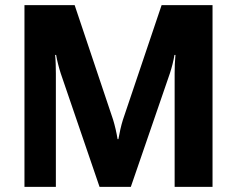

<svg xmlns="http://www.w3.org/2000/svg" viewBox="-20 -731 927 751"><path d="M75.7 0V-710.9H272L422.4 -262.7Q427.5 -246.1 432.3 -225.5Q437 -204.8 439.9 -186.8H443.1Q446.3 -204.8 450.9 -225.5Q455.6 -246.1 460.9 -262.7L612.1 -710.9H811.3V0H663.1V-444.1Q663.1 -460.4 663.8 -480.2Q664.6 -500 666.3 -516.1H662.4Q659.9 -500 654.9 -480.2Q649.9 -460.4 644.5 -444.1L491.7 0H369.4L217.5 -444.1Q212.2 -460.4 207.2 -480.2Q202.1 -500 199.5 -516.1H195.6Q197.3 -500 197.9 -480.2Q198.5 -460.4 198.5 -444.1V0Z"/></svg>

Font: RobotoFlex
Style: Regular
Weight: 400
Designer: Berlow after Robertson
Foundry: Google
Version: Version 2.136